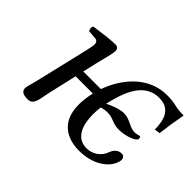

<svg xmlns="http://www.w3.org/2000/svg" viewBox="-89 -638 848 848"><g transform="rotate(45 335.0 -214.5)"><path d="M102 -72C97 -52 89 -27 89 -17C89 -1 100 10 132 10C170 10 169 -34 178 -72L210 -212H318C318 -211 317 -210 317 -209C311 -181 308 -156 308 -134C308 -26 378 10 454 10C538 10 602 -33 614 -86C614 -89 615 -91 615 -94C615 -105 609 -115 595 -115C585 -115 563 -111 551 -78C539 -44 506 -21 469 -21C405 -21 383 -81 383 -146C383 -162 384 -178 386 -193C398 -197 410 -199 424 -199C459 -199 471 -180 512 -180C553 -180 599 -198 603 -212C603 -212 603 -213 603 -214C603 -218 603 -226 598 -226C591 -226 581 -221 569 -221C537 -221 516 -248 476 -248C448 -248 415 -233 391 -222C408 -290 436 -406 538 -406C606 -406 623 -357 624 -293L650 -297C655 -341 660 -372 670 -427C607 -427 617 -439 554 -439C445 -439 366 -354 329 -251H219L235 -320C244 -359 256 -398 256 -415C256 -429 248 -436 235 -436C203 -436 158 -429 111 -423C104 -415 106 -404 112 -395L152 -392C164 -391 170 -382 170 -372C170 -363 168 -349 161 -321Z"/></g></svg>

Font: Libertinus Serif
Style: Italic
Weight: 400
Italic angle: -12°
Designer: Philipp H. Poll, Khaled Hosny
Foundry: Caleb Maclennan
Version: Version 7.050;RELEASE